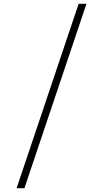

<svg xmlns="http://www.w3.org/2000/svg" viewBox="-20 -843 540 1006"><path d="M67 143 392 -823H433L108 143Z"/></svg>

Font: iosevka_custom_sans_ss08 XLt
Style: Regular
Weight: 200
Designer: Belleve Invis
Foundry: Belleve Invis
Version: Version 10.3.0; ttfautohint (v1.8.3)